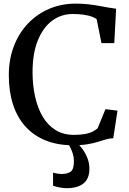

<svg xmlns="http://www.w3.org/2000/svg" viewBox="-20 -772 696 1035"><path d="M373 11Q289 11 224.5 -15.5Q160 -42 116 -91.2Q72 -140.5 49.8 -210.2Q27.5 -280 27.5 -366.5Q27.5 -452.5 54.8 -523.2Q82 -594 131.2 -645.5Q180.5 -697 246 -724.8Q311.5 -752.5 388.5 -752.5Q423.5 -752.5 454.8 -749Q486 -745.5 513.5 -740.5Q541 -735.5 564.5 -731.2Q588 -727 606 -725L596 -539.5H527L501 -668.5Q493.5 -675.5 476 -682Q458.5 -688.5 432.5 -692.5Q406.5 -696.5 372 -696.5Q310 -696.5 261.2 -660.5Q212.5 -624.5 184 -554.5Q155.5 -484.5 155.5 -382.5Q155.5 -313 169 -251.8Q182.5 -190.5 209.8 -144Q237 -97.5 279 -71.2Q321 -45 378 -45Q415 -45 439.5 -49.8Q464 -54.5 479.2 -62.5Q494.5 -70.5 506 -80L548.5 -183.5L613.5 -175.5L590.5 -27Q568.5 -26 548.8 -20Q529 -14 505.8 -6.8Q482.5 0.5 450.5 5.8Q418.5 11 373 11ZM339.5 242.5Q320.5 242.5 300 238.2Q279.5 234 266 229V158.5Q276.5 162 290.5 164Q304.5 166 311.5 166Q342.5 166 360.5 153.8Q378.5 141.5 378.5 95.5Q378.5 75.5 372.2 56Q366 36.5 358 21Q350 5.5 345 -1L378 -6L396.5 -1Q407.5 8.5 423.2 29.5Q439 50.5 450.8 79.2Q462.5 108 462 140Q461.5 177 446 199.5Q430.5 222 403.2 232.2Q376 242.5 339.5 242.5Z"/></svg>

Font: Merriweather Medium
Style: Regular
Weight: 500
Version: Version 2.100